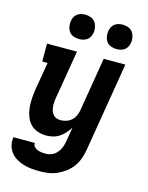

<svg xmlns="http://www.w3.org/2000/svg" viewBox="-140 -831 879 1139"><g transform="rotate(15 300.0 -261.0)"><path d="M216 223Q191 223 166 220.5Q141 218 117.5 211Q94 204 73 191.5Q52 179 37.5 160.5Q23 142 17 118Q11 94 15 68H147Q145 81 154 91Q163 101 175 105.5Q187 110 199.5 111.5Q212 113 225 113Q244 113 262.5 105Q281 97 294 81.5Q307 66 314 48Q321 30 324 11L339 -78Q327 -59 312.5 -42.5Q298 -26 279.5 -14Q261 -2 240.5 3Q220 8 200 8Q172 8 146 -1Q120 -10 102.5 -28.5Q85 -47 75.5 -72Q66 -97 63 -123.5Q60 -150 61.5 -178Q63 -206 67 -234L97 -410H64V-520H248L197 -216Q195 -203 194.5 -190Q194 -177 195.5 -164.5Q197 -152 201 -140.5Q205 -129 213 -120Q221 -111 233 -106.5Q245 -102 258 -102Q275 -102 292.5 -107.5Q310 -113 324 -125Q338 -137 346 -154Q354 -171 357 -188L412 -520H545L454 29Q449 56 440 82.5Q431 109 414 132.5Q397 156 373.5 174Q350 192 324 203.5Q298 215 270.5 219Q243 223 216 223ZM469 -595Q452 -595 435 -601.5Q418 -608 408.5 -621.5Q399 -635 396 -652.5Q393 -670 396 -688Q398 -701 404.5 -712.5Q411 -724 421.5 -731.5Q432 -739 444.5 -742Q457 -745 470 -745Q487 -745 504 -738.5Q521 -732 530.5 -718.5Q540 -705 543.5 -687.5Q547 -670 544 -652Q541 -639 535 -627.5Q529 -616 518 -608.5Q507 -601 494.5 -598Q482 -595 469 -595ZM239 -595Q222 -595 205 -601.5Q188 -608 178.5 -621.5Q169 -635 166 -652.5Q163 -670 166 -688Q168 -701 174.5 -712.5Q181 -724 191.5 -731.5Q202 -739 214.5 -742Q227 -745 240 -745Q257 -745 274 -738.5Q291 -732 300.5 -718.5Q310 -705 313.5 -687.5Q317 -670 314 -652Q311 -639 305 -627.5Q299 -616 288 -608.5Q277 -601 264.5 -598Q252 -595 239 -595Z"/></g></svg>

Font: Iosevka HT Extrabold Extended
Style: Italic
Weight: 800
Width: 7
Italic angle: -9°
Monospace: yes
Designer: Belleve Invis
Foundry: Belleve Invis
Version: Version 32.3.0; ttfautohint (v1.8.4)